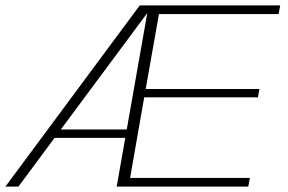

<svg xmlns="http://www.w3.org/2000/svg" viewBox="-35 -695 1073 715"><path d="M-15 0H33.5L522 -658L525.5 -675H485.5ZM152.5 -181.5H441.5L447.5 -213H174ZM399.5 0H889.5L895.5 -32.5H449.5L502 -332.5H925.5L931 -363.5H507.5L557 -642.5H1002.5L1008.5 -675H518.5Z"/></svg>

Font: Anybody SemiExpanded ExtraLight
Style: Italic
Weight: 250
Width: 6
Italic angle: -10°
Version: Version 1.113;gftools[0.9.25]